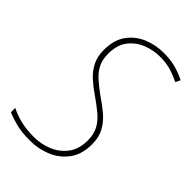

<svg xmlns="http://www.w3.org/2000/svg" viewBox="-221 -806 899 899"><g transform="rotate(45 228.5 -357.0)"><path d="M158 10Q103 10 66 0.5Q29 -9 1 -21V-50Q32 -34 70.5 -24.5Q109 -15 159 -15Q205 -15 248.5 -32.5Q292 -50 320.5 -87Q349 -124 349 -183Q349 -224 333 -253Q317 -282 288 -306Q259 -330 220 -357Q189 -378 162 -402.5Q135 -427 118.5 -459Q102 -491 102 -534Q102 -602 132.5 -643.5Q163 -685 210.5 -704.5Q258 -724 310 -724Q358 -724 393 -714Q428 -704 457 -689L445 -665Q413 -681 382 -690Q351 -699 309 -699Q268 -699 226.5 -683Q185 -667 157 -631.5Q129 -596 129 -536Q129 -496 144 -468Q159 -440 184.5 -418Q210 -396 240 -374Q279 -348 309.5 -322Q340 -296 358 -263Q376 -230 376 -184Q376 -116 343.5 -73Q311 -30 261.5 -10Q212 10 158 10Z"/></g></svg>

Font: Noto Sans SemiCondensed Thin
Style: Italic
Weight: 100
Width: 4
Italic angle: -12°
Designer: Monotype Design Team
Foundry: Monotype Imaging Inc.
Version: Version 2.013; ttfautohint (v1.8.4.7-5d5b)